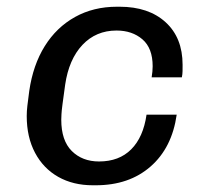

<svg xmlns="http://www.w3.org/2000/svg" viewBox="-20 -541 640 571"><path d="M256 10Q197.5 10 153.2 -15Q109 -40 84.2 -86.6Q59.5 -133.2 59.5 -195.8Q59.5 -210.5 61.4 -226.5Q63.2 -242.5 67 -270.5Q78.2 -347.8 113.1 -403.8Q148 -459.8 203 -490.4Q258 -521 327.8 -521H335.8Q422 -521 472.5 -474.9Q523 -428.8 523 -348.5Q523 -339.2 522.9 -329.8Q522.8 -320.2 520.8 -311H431Q434 -329 434 -344Q434 -397.8 403.6 -424Q373.2 -450.2 326.5 -450.2Q265.5 -450.2 225.1 -407.4Q184.8 -364.5 173.8 -289.2Q168.5 -252 165.9 -231.2Q163.2 -210.5 162.8 -201Q162.2 -191.5 162.2 -185Q162.2 -123 193.5 -91.9Q224.8 -60.8 274.5 -60.8Q334.2 -60.8 370.2 -96.9Q406.2 -133 415.8 -200H505.5Q491.5 -101.5 427.8 -45.8Q364 10 265 10Z"/></svg>

Font: Chivo Mono Medium
Style: Italic
Weight: 500
Italic angle: -8.05°
Monospace: yes
Designer: Hector Gatti
Foundry: Omnibus-Type
Version: Version 1.008